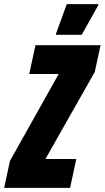

<svg xmlns="http://www.w3.org/2000/svg" viewBox="-45 -906 505 926"><path d="M-25 0 3 -130 238 -549H96L126 -688H440L412 -559L174 -139H323L293 0ZM225 -738V-743L277 -886H429V-881L349 -738Z"/></svg>

Font: Saira Condensed Black
Style: Italic
Weight: 900
Width: 3
Italic angle: -12°
Designer: Hector Gatti with collaboration of the Omnibus-Type team
Foundry: Omnibus-Type
Version: Version 1.101